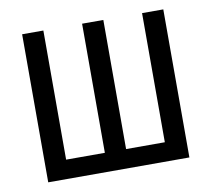

<svg xmlns="http://www.w3.org/2000/svg" viewBox="-63 -587 727 659"><g transform="rotate(-10 300.0 -258.0)"><path d="M54 -516H128V-66H263V-516H337V-66H472V-516H546V0H54Z"/></g></svg>

Font: Lilex
Style: Regular
Weight: 400
Monospace: yes
Designer: Mike Abbink, Paul van der Laan, Pieter van Rosmalen, Mikhael Khrustik
Foundry: Mikhael Khrustik
Version: Version 2.510